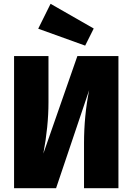

<svg xmlns="http://www.w3.org/2000/svg" viewBox="-20 -990 697 1010"><path d="M246 -970 473 -840 428 -750 181 -839ZM603 -695V0H422V-236Q422 -381 449 -516L275 0H54V-695H235V-452Q235 -325 208 -182L387 -695Z"/></svg>

Font: FiraGO ExtraBold
Style: Regular
Weight: 800
Designer: bBox Type
Foundry: bBox Type GmbH
Version: Version 1.001;PS 001.001;hotconv 1.0.88;makeotf.lib2.5.64775